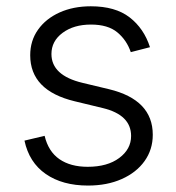

<svg xmlns="http://www.w3.org/2000/svg" viewBox="-20 -573 556 605"><path d="M257.3 11.7Q176.8 11.7 124.3 -24.7Q71.8 -61 57.1 -129.9L120.6 -145Q132.3 -95.7 167.2 -71.5Q202.1 -47.4 256.3 -47.4Q318.4 -47.4 355.7 -75.2Q393.1 -103 393.1 -144.5Q393.1 -210.9 304.2 -232.4L215.3 -253.9Q75.2 -287.6 75.2 -398.9Q75.2 -444.8 99.9 -479.5Q124.5 -514.2 167.7 -533.7Q210.9 -553.2 266.1 -553.2Q343.3 -553.2 388.4 -518.3Q433.6 -483.4 452.6 -424.3L392.1 -408.7Q379.4 -446.3 349.9 -470.9Q320.3 -495.6 266.6 -495.6Q212.4 -495.6 177.2 -469.5Q142.1 -443.4 142.1 -402.8Q142.1 -335.4 239.7 -312L323.2 -292Q461.4 -258.8 461.4 -148.4Q461.4 -101.6 435.5 -65.4Q409.7 -29.3 363.5 -8.8Q317.4 11.7 257.3 11.7Z"/></svg>

Font: Inter Light
Style: Regular
Weight: 300
Designer: Rasmus Andersson
Foundry: rsms
Version: Version 4.000;git-a52131595